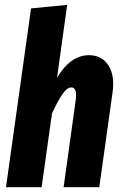

<svg xmlns="http://www.w3.org/2000/svg" viewBox="-20 -777 509 797"><path d="M349.1 -547.9Q403.3 -547.9 430.4 -505.1Q457.5 -462.4 446.8 -390.1L392.1 0H244.1L294.9 -366.2Q300.3 -414.1 275.9 -414.1Q258.8 -414.1 239.7 -387Q220.7 -359.9 195.8 -306.2L152.8 0H4.9L108.9 -742.2L258.8 -756.8L216.8 -454.1Q272.5 -547.9 349.1 -547.9Z"/></svg>

Font: Fira Sans Compressed
Style: Bold Italic
Weight: 700
Width: 3
Italic angle: -8°
Designer: Carrois Corporate & Edenspiekermann AG
Foundry: Carrois Corporate GbR & Edenspiekermann AG
Version: Version 4.203;PS 004.203;hotconv 1.0.88;makeotf.lib2.5.64775